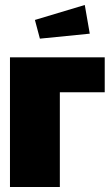

<svg xmlns="http://www.w3.org/2000/svg" viewBox="-20 -750 450 770"><path d="M140 -595 340 -615 320 -730 120 -670ZM20 0H220V-380H400V-520H20Z"/></svg>

Font: MikodacsPCS
Style: Regular
Weight: 900
Designer: gluk (gluksza@wp.pl)
Foundry: gluk (gluksza@wp.pl)
Version: Version 0.27